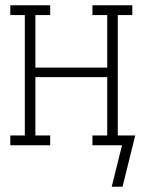

<svg xmlns="http://www.w3.org/2000/svg" viewBox="-20 -550 540 727"><path d="M444 157H403L442 0H330V-37H386V-258H114V-37H170V0H19V-37H74V-493H19V-530H170V-493H114V-294H386V-493H330V-530H481V-493H426V-37H492Z"/></svg>

Font: Iosevka Slab Extralight
Style: Regular
Weight: 200
Monospace: yes
Designer: Belleve Invis
Foundry: Belleve Invis
Version: Version 11.1.1; ttfautohint (v1.8.3)